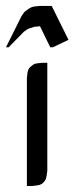

<svg xmlns="http://www.w3.org/2000/svg" viewBox="-22 -622 255 642"><path d="M-2 -463.9 49.8 -567.9 58.1 -580.1 62 -584 76.2 -594.2 84 -598.1 91.8 -600.1 109.9 -602.1H150.9L207 -488.8L154.8 -463.9H146L111.8 -534.2L91.8 -532.2L76.2 -526.9L70.8 -524.9L58.1 -516.1L6.8 -463.9ZM67.9 0V-359.9L69.8 -377.9L71.8 -387.2L76.2 -395L85 -402.8L92.8 -408.2L102.1 -410.2L119.1 -412.1H136.2V-50.8L133.8 -34.2L131.8 -24.9L127.9 -17.1L119.1 -7.8L110.8 -3.9L102.1 -2L85 0Z"/></svg>

Font: Petahja
Style: Regular
Weight: 400
Designer: T. Christopher White
Version: Version 1.1